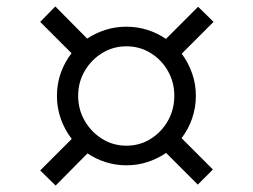

<svg xmlns="http://www.w3.org/2000/svg" viewBox="-20 -665 787 597"><path d="M153 -88 105 -135 203 -233Q181.5 -261 169.2 -295Q157 -329 157 -367Q157 -404.5 169 -438.2Q181 -472 202.5 -499.5L105 -597L152 -645L251 -545Q277.5 -562.5 308.2 -572.2Q339 -582 373 -582Q407 -582 438.5 -572Q470 -562 496 -544L596 -644L644 -597L545 -498Q565.5 -470.5 577.2 -437.2Q589 -404 589 -367Q589 -330 577.2 -296.2Q565.5 -262.5 544.5 -235.5L642 -138L595 -91L496.5 -189.5Q470 -171.5 438.8 -161.2Q407.5 -151 373 -151Q339.5 -151 308.8 -160.8Q278 -170.5 252 -188ZM373 -212Q414.5 -212 448.2 -233Q482 -254 502 -289.2Q522 -324.5 522 -367Q522 -409.5 502 -444.5Q482 -479.5 448.2 -500.2Q414.5 -521 373 -521Q332 -521 298 -500.2Q264 -479.5 243.5 -444.5Q223 -409.5 223 -367Q223 -324.5 243.5 -289.2Q264 -254 298 -233Q332 -212 373 -212Z"/></svg>

Font: Merriweather Sans Light
Style: Regular
Weight: 300
Designer: Eben Sorkin
Foundry: Eben Sorkin
Version: Version 2.001; ttfautohint (v1.8.3)